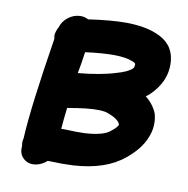

<svg xmlns="http://www.w3.org/2000/svg" viewBox="-68 -605 681 695"><g transform="rotate(10 272.5 -257.5)"><path d="M109 23Q130 19 148 3H158Q204 5 241 3Q360 -4 427 -60Q475 -99 493 -143Q512 -187 500 -232Q488 -264 457 -289L468 -297Q532 -357 524 -433Q517 -496 451 -521Q409 -538 343 -539Q285 -539 203 -527Q189 -535 172 -534Q149 -533 129.5 -518Q110 -503 103 -480Q95 -466 93 -450Q94 -446 94 -443Q94 -440 95 -436Q54 -180 48 -64V-62Q44 -49 47 -37V-25Q47 -1 65 13.5Q83 28 109 23ZM261 -119Q232 -118 190 -120H176Q179 -157 184 -198Q225 -205 252 -208Q310 -214 333 -205Q373 -190 379 -172Q380 -164 356 -145Q332 -123 261 -119ZM200 -329Q206 -358 213 -408Q273 -416 316 -416Q362 -416 385 -406Q400 -401 399 -396Q399 -385 394 -380Q378 -365 338 -354Q285 -337 200 -329Z"/></g></svg>

Font: Balsamiq Sans
Style: Bold Italic
Weight: 700
Italic angle: -12°
Designer: Michael Angeles
Foundry: Balsamiq SRL
Version: Version 1.020; ttfautohint (v1.8.4.7-5d5b);gftools[0.9.26]